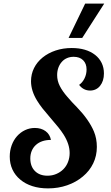

<svg xmlns="http://www.w3.org/2000/svg" viewBox="-20 -1020 610 1058"><path d="M449.2 -1000H554.2L433.1 -811H357.9ZM91.8 -30.3Q63.5 -53.7 48.6 -85.9Q33.7 -118.2 33.7 -157.2Q33.7 -189.9 44.2 -219Q54.7 -248 73.7 -269.5Q92.8 -291 118.2 -303Q143.6 -314.9 171.9 -314.9Q207 -314.9 231 -297.4Q254.9 -279.8 260.7 -249Q208.5 -249 177.7 -221.2Q163.1 -208 155 -189Q147 -169.9 147 -147Q147 -103 172.6 -77.4Q198.2 -51.8 241.7 -51.8Q267.6 -51.8 290 -61.3Q312.5 -70.8 329.1 -87.4Q345.7 -104 354.7 -127.2Q363.8 -150.4 363.8 -176.8Q363.8 -225.6 330.6 -278.3Q317.4 -298.8 301.5 -318.6Q285.6 -338.4 257.3 -371.1Q231.9 -400.4 214.8 -421.9Q197.8 -443.4 184.1 -465.8Q150.9 -520 150.9 -572.3Q150.9 -611.3 167.5 -644.8Q184.1 -678.2 214.8 -703.1Q245.6 -728 286.6 -741.7Q327.6 -755.4 375 -755.4Q455.6 -755.4 504.4 -717.3Q527.8 -698.7 540.3 -672.9Q552.7 -647 552.7 -615.2Q552.7 -573.7 531.7 -547.4Q522 -534.7 507.6 -527.8Q493.2 -521 477.1 -521Q439.5 -521 416 -552.2Q435.1 -565.9 446 -588.6Q457 -611.3 457 -637.2Q457 -669.4 438 -688.2Q418.9 -707 385.7 -707Q365.7 -707 348.9 -699.7Q332 -692.4 320.3 -678.7Q308.1 -665 301.5 -646.5Q294.9 -627.9 294.9 -606Q294.9 -574.7 309.6 -545.9Q324.2 -517.1 351.6 -485.8Q376 -457 404.3 -428.7Q470.2 -360.4 497.6 -295.4Q513.7 -256.8 513.7 -210.4Q513.7 -161.6 493.7 -119.9Q473.6 -78.1 436.5 -47.4Q399.4 -16.1 350.1 1Q300.8 18.1 244.6 18.1Q196.8 18.1 158.2 5.6Q119.6 -6.8 91.8 -30.3Z"/></svg>

Font: Pattaya
Style: Regular
Weight: 400
Designer: Pablo Impallari / Thai characters Designed by Thanarat Vachiruckul and Suppakit Chalermlarp
Foundry: Pablo Impallari
Version: Version 2.000